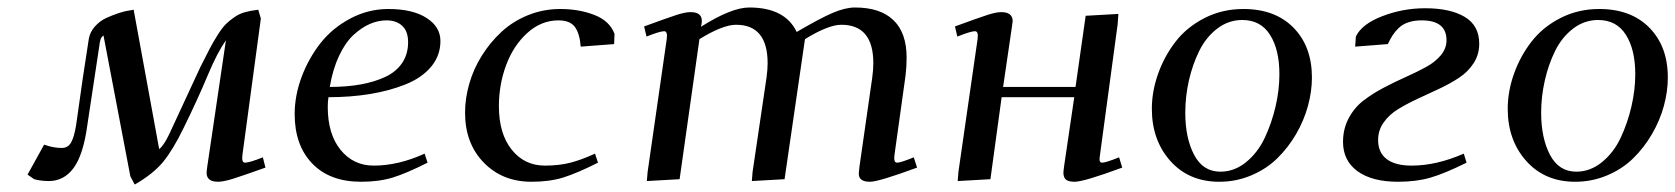

<svg xmlns="http://www.w3.org/2000/svg" viewBox="-20 -476 4450 510"><path d="M53.2 -12.2 97.2 -91.8Q121.6 -83 144 -83Q160.2 -83 168.5 -96.9Q176.8 -110.8 182.1 -143.1Q200.7 -277.8 215.8 -372.1Q218.8 -390.6 231.9 -405.5Q245.1 -420.4 262.2 -428.2Q279.3 -436 295.9 -441.4Q312.5 -446.8 323.7 -448.2L335 -450.2L402.8 -80.1Q415 -88.9 430.2 -121.1L512.2 -297.9Q528.3 -329.6 537.1 -346.7Q545.9 -363.8 558.1 -383.1Q570.3 -402.3 579.6 -411.6Q588.9 -420.9 602.3 -430.2Q615.7 -439.5 630.6 -443.6Q645.5 -447.8 666 -450.2L672.9 -426.8L624 -64.9Q621.1 -43.9 630.9 -43.9Q642.6 -43.9 678.2 -58.1L685.1 -30.8Q622.1 -8.3 597.4 -0.7Q572.8 6.8 559.1 6.8Q528.8 6.8 528.8 -17.1Q528.8 -21.5 530.8 -35.2L580.1 -369.1Q556.6 -335.4 532.2 -276.9Q503.9 -209.5 467.8 -136.2Q439.5 -78.1 413.6 -46.4Q387.7 -14.6 337.9 14.2L326.2 -7.8L254.9 -381.8Q249.5 -377.9 247.3 -372.1Q245.1 -366.2 243.2 -350.1L211.9 -143.1Q201.2 -64.5 175.5 -29.8Q149.9 4.9 109.9 4.9Q88.4 4.9 70.8 0Z M762.7 -172.9Q762.7 -222.2 781.2 -271.7Q799.8 -321.3 831.5 -361.6Q863.3 -401.9 910.9 -427Q958.5 -452.1 1011.7 -452.1Q1075.7 -452.1 1112.8 -428.5Q1149.9 -404.8 1149.9 -367.2Q1149.9 -328.1 1124.8 -298.3Q1099.6 -268.6 1056.4 -251.5Q1013.2 -234.4 961.9 -226.1Q910.6 -217.8 852.5 -217.8Q850.6 -205.6 850.6 -191.9Q850.6 -120.1 884.5 -78.1Q918.5 -36.1 972.7 -36.1Q1038.1 -36.1 1107.9 -67.9L1115.7 -43.9Q1059.6 -15.6 1023.2 -4.4Q986.8 6.8 939 6.8Q856 6.8 809.3 -41.7Q762.7 -90.3 762.7 -172.9ZM856 -245.1Q901.4 -245.1 938 -251.7Q974.6 -258.3 1003.4 -271.7Q1032.2 -285.2 1048.1 -308.6Q1064 -332 1064 -363.8Q1064 -393.1 1048.3 -407.5Q1032.7 -421.9 1006.8 -421.9Q984.4 -421.9 962.4 -412.4Q940.4 -402.8 918.9 -383.1Q897.5 -363.3 880.6 -327.6Q863.8 -292 856 -245.1Z M1215.3 -176.8Q1215.3 -214.8 1226.6 -253.9Q1237.8 -293 1260 -328.4Q1282.2 -363.8 1312.3 -391.6Q1342.3 -419.4 1382.8 -435.8Q1423.3 -452.1 1468.3 -452.1Q1517.6 -452.1 1558.3 -436.5Q1599.1 -420.9 1612.3 -386.2L1611.3 -358.9L1522.5 -352.1Q1520 -386.7 1507.1 -404.3Q1494.1 -421.9 1463.4 -421.9Q1417.5 -421.9 1380.6 -388.4Q1343.8 -355 1324.5 -303.2Q1305.2 -251.5 1305.2 -193.8Q1305.2 -121.1 1339.1 -78.6Q1373 -36.1 1427.2 -36.1Q1464.8 -36.1 1494.6 -43.7Q1524.4 -51.3 1560.5 -67.9L1568.4 -43.9Q1512.2 -15.6 1475.8 -4.4Q1439.5 6.8 1391.6 6.8Q1314.5 6.8 1264.9 -44.2Q1215.3 -95.2 1215.3 -176.8Z M1690.9 -405.8Q1754.9 -429.2 1777.6 -436.5Q1800.3 -443.8 1814 -443.8Q1844.2 -443.8 1844.2 -420.9Q1844.2 -416 1843.3 -411.1L1841.8 -404.8Q1922.9 -456.1 1970.2 -456.1Q2065.4 -456.1 2096.2 -391.1Q2158.7 -427.7 2192.1 -441.9Q2225.6 -456.1 2251 -456.1Q2318.4 -456.1 2353.3 -422.4Q2388.2 -388.7 2388.2 -323.2Q2388.2 -298.8 2385.3 -274.9L2356 -64.9Q2353 -43.9 2362.8 -43.9Q2372.6 -43.9 2407.2 -58.1L2416 -30.8Q2314 6.8 2291 6.8Q2261.2 6.8 2261.2 -14.2Q2261.2 -19.5 2263.2 -35.2L2296.9 -270Q2299.8 -291.5 2299.8 -308.1Q2299.8 -410.2 2214.8 -410.2Q2180.2 -410.2 2118.2 -372.1L2064 0L1977.1 4.9L1979 -19L2016.1 -270Q2019 -291.5 2019 -308.1Q2019 -410.2 1935.1 -410.2Q1899.9 -410.2 1837.9 -372.1L1785.2 0L1698.2 4.9L1700.2 -19L1751 -372.1Q1753.9 -393.1 1744.1 -393.1Q1732.9 -393.1 1697.3 -378.9Z M2516.6 -405.8Q2580.6 -429.2 2603.3 -436.5Q2626 -443.8 2639.6 -443.8Q2669.9 -443.8 2669.9 -419.9Q2669.9 -418.9 2667.5 -401.9L2644.5 -245.1H2836.9L2863.8 -434.1L2950.7 -439L2948.7 -411.1L2901.9 -64.9Q2899.9 -53.7 2901.1 -48.8Q2902.3 -43.9 2907.7 -43.9Q2917 -43.9 2952.6 -58.1L2960.9 -30.8Q2858.9 6.8 2834.5 6.8Q2817.9 6.8 2811.3 1Q2804.7 -4.9 2804.7 -17.1Q2804.7 -21.5 2806.6 -35.2L2833.5 -217.8H2640.6L2610.8 0L2523.9 4.9L2525.9 -20L2576.7 -372.1Q2579.6 -393.1 2569.8 -393.1Q2558.6 -393.1 2522.9 -378.9Z M3039.6 -187Q3039.6 -233.4 3056.2 -280Q3072.8 -326.7 3102.5 -365.2Q3132.3 -403.8 3179.4 -428Q3226.6 -452.1 3282.7 -452.1Q3367.2 -452.1 3416 -402.3Q3464.8 -352.5 3464.8 -270Q3464.8 -233.4 3454.3 -194.8Q3443.8 -156.2 3422.9 -120.1Q3401.9 -84 3373 -55.7Q3344.2 -27.3 3304 -10.3Q3263.7 6.8 3218.8 6.8Q3138.2 6.8 3088.9 -48.3Q3039.6 -103.5 3039.6 -187ZM3128.4 -176.8Q3128.4 -109.4 3151.9 -64.7Q3175.3 -20 3221.7 -20Q3258.8 -20 3289.8 -45.2Q3320.8 -70.3 3339.4 -109.6Q3357.9 -148.9 3368.2 -193.1Q3378.4 -237.3 3378.4 -278.8Q3378.4 -344.2 3353.5 -383.5Q3328.6 -422.9 3279.8 -422.9Q3243.2 -422.9 3213.4 -400.1Q3183.6 -377.4 3165.5 -340.8Q3147.5 -304.2 3137.9 -261.7Q3128.4 -219.2 3128.4 -176.8Z M3547.4 -99.1Q3547.4 -133.8 3562.5 -162.1Q3577.6 -190.4 3601.8 -209Q3626 -227.5 3655.3 -242.9Q3684.6 -258.3 3714.1 -271.5Q3743.7 -284.7 3767.8 -297.9Q3792 -311 3807.1 -329.1Q3822.3 -347.2 3822.3 -369.1Q3822.3 -421.9 3756.3 -421.9Q3736.3 -421.9 3720.9 -416.7Q3705.6 -411.6 3695.3 -401.6Q3685.1 -391.6 3679 -382.1Q3672.9 -372.6 3666.5 -358.9L3579.6 -352.1L3581.5 -378.9Q3597.2 -412.1 3651.9 -433.1Q3706.5 -454.1 3765.6 -454.1Q3832 -454.1 3870.6 -431.2Q3909.2 -408.2 3909.2 -359.9Q3909.2 -331.1 3894.3 -308.1Q3879.4 -285.2 3855.7 -269.5Q3832 -253.9 3803.5 -240.5Q3774.9 -227.1 3746.3 -213.9Q3717.8 -200.7 3694.1 -186.3Q3670.4 -171.9 3655.5 -150.9Q3640.6 -129.9 3640.6 -104Q3640.6 -70.8 3663.3 -53.5Q3686 -36.1 3729.5 -36.1Q3795.4 -36.1 3868.2 -67.9L3875.5 -43.9Q3817.4 -15.1 3779.8 -4.2Q3742.2 6.8 3693.4 6.8Q3624.5 6.8 3585.9 -21.2Q3547.4 -49.3 3547.4 -99.1Z M3984.9 -187Q3984.9 -233.4 4001.5 -280Q4018.1 -326.7 4047.9 -365.2Q4077.6 -403.8 4124.8 -428Q4171.9 -452.1 4228 -452.1Q4312.5 -452.1 4361.3 -402.3Q4410.2 -352.5 4410.2 -270Q4410.2 -233.4 4399.7 -194.8Q4389.2 -156.2 4368.2 -120.1Q4347.2 -84 4318.4 -55.7Q4289.6 -27.3 4249.3 -10.3Q4209 6.8 4164.1 6.8Q4083.5 6.8 4034.2 -48.3Q3984.9 -103.5 3984.9 -187ZM4073.7 -176.8Q4073.7 -109.4 4097.2 -64.7Q4120.6 -20 4167 -20Q4204.1 -20 4235.1 -45.2Q4266.1 -70.3 4284.7 -109.6Q4303.2 -148.9 4313.5 -193.1Q4323.7 -237.3 4323.7 -278.8Q4323.7 -344.2 4298.8 -383.5Q4273.9 -422.9 4225.1 -422.9Q4188.5 -422.9 4158.7 -400.1Q4128.9 -377.4 4110.8 -340.8Q4092.8 -304.2 4083.3 -261.7Q4073.7 -219.2 4073.7 -176.8Z"/></svg>

Font: Dehuti
Style: Bold-Italic
Weight: 700
Version: Version 1.2